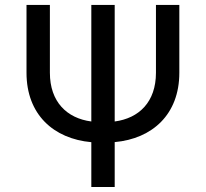

<svg xmlns="http://www.w3.org/2000/svg" viewBox="-20 -747 822 767"><path d="M603 -727.3V-456.3C603 -339.5 535.2 -274.5 438.2 -261.7V-727.3H344.8V-261.7C246.8 -274.5 179.3 -340.6 179.3 -456.3V-727.3H85.9V-456.3C85.9 -289.4 194.2 -192.5 344.8 -179V0H438.2V-179.3C588.4 -192.8 696.4 -289.8 696.4 -456.3V-727.3Z"/></svg>

Font: Margiela Sans Text
Style: Regular
Weight: 400
Designer: Stefan Endress, Andreas Faust
Version: Version 1.100;FEAKit 1.0